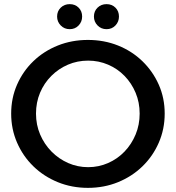

<svg xmlns="http://www.w3.org/2000/svg" viewBox="-20 -900 850 928"><path d="M405 -707Q483 -707 550.5 -680Q618 -653 668.5 -604Q719 -555 747.5 -490.5Q776 -426 776 -351Q776 -276 747.5 -210.5Q719 -145 668.5 -96Q618 -47 550.5 -19.5Q483 8 405 8Q327 8 259.5 -19.5Q192 -47 141.5 -96Q91 -145 62.5 -210.5Q34 -276 34 -351Q34 -426 62.5 -491Q91 -556 141.5 -604.5Q192 -653 259.5 -680Q327 -707 405 -707ZM406 -607Q354 -607 308.5 -587.5Q263 -568 228 -533Q193 -498 173.5 -451.5Q154 -405 154 -351Q154 -297 174 -250Q194 -203 229 -167.5Q264 -132 309.5 -112Q355 -92 406 -92Q457 -92 502.5 -112Q548 -132 582 -167.5Q616 -203 635.5 -250Q655 -297 655 -351Q655 -405 635.5 -451.5Q616 -498 582 -533Q548 -568 502.5 -587.5Q457 -607 406 -607ZM317 -880Q343 -880 360 -863Q377 -846 377 -820Q377 -795 360 -777Q343 -759 317 -759Q291 -759 273.5 -777Q256 -795 256 -820Q256 -846 273.5 -863Q291 -880 317 -880ZM495 -880Q521 -880 538 -863Q555 -846 555 -820Q555 -795 538 -777Q521 -759 495 -759Q469 -759 451.5 -777Q434 -795 434 -820Q434 -846 451.5 -863Q469 -880 495 -880Z"/></svg>

Font: Alexandria
Style: Regular
Weight: 400
Designer: Mohamed Gaber
Foundry: Kief Type Foundry
Version: Version 5.100